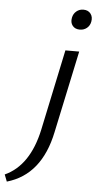

<svg xmlns="http://www.w3.org/2000/svg" viewBox="-190 -671 503 998"><g transform="rotate(5 61.0 -172.5)"><path d="M194 -530Q169 -530 156 -546.5Q143 -563 148 -588Q152 -609 167.5 -622Q183 -635 204 -635Q229 -635 242 -618Q255 -601 250 -576Q246 -555 230.5 -542.5Q215 -530 194 -530ZM40 5 129 -416H201L110 12Q63 239 -115 290L-129 254Q-1 196 40 5Z"/></g></svg>

Font: EauTest Medium
Style: Italic
Weight: 500
Italic angle: -12°
Designer: Christian Thalmann (Catharsis Fonts)
Version: Version 0.001;PS 000.001;hotconv 1.0.88;makeotf.lib2.5.64775